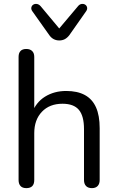

<svg xmlns="http://www.w3.org/2000/svg" viewBox="-20 -965 608 992"><path d="M116 7Q96 7 86 -4Q76 -15 76 -35V-671Q76 -691 86 -701.5Q96 -712 116 -712Q135 -712 146 -701.5Q157 -691 157 -671V-378H144Q165 -436 212.5 -465.5Q260 -495 322 -495Q380 -495 418.5 -474Q457 -453 476 -410.5Q495 -368 495 -303V-35Q495 -15 484.5 -4Q474 7 455 7Q435 7 424.5 -4Q414 -15 414 -35V-298Q414 -366 387.5 -397.5Q361 -429 303 -429Q236 -429 196.5 -387.5Q157 -346 157 -277V-35Q157 7 116 7ZM286 -756Q271 -756 258 -762.5Q245 -769 235 -783L147 -907Q140 -917 142 -926.5Q144 -936 152 -941Q160 -946 170.5 -944.5Q181 -943 190 -933L286 -818L383 -933Q391 -943 401.5 -944.5Q412 -946 420 -941Q428 -936 430 -926.5Q432 -917 425 -907L338 -783Q327 -769 314.5 -762.5Q302 -756 286 -756Z"/></svg>

Font: Nunito ExtraLight
Style: Regular
Weight: 400
Version: Version 3.602